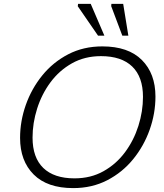

<svg xmlns="http://www.w3.org/2000/svg" viewBox="-20 -955 842 985"><path d="M777.5 -459.5Q777.5 -373.5 748 -290Q718.5 -206.5 663.5 -138.8Q608.5 -71 530.5 -30.5Q452.5 10 355.5 10Q222.5 10 152.8 -59.8Q83 -129.5 83 -247.5Q83 -333.5 112.5 -417Q142 -500.5 197 -568.2Q252 -636 330 -676.5Q408 -717 505 -717Q638 -717 707.8 -647.2Q777.5 -577.5 777.5 -459.5ZM147 -249Q147 -146.5 202.2 -93.2Q257.5 -40 362 -40Q446 -40 511.2 -76.8Q576.5 -113.5 621.5 -174.2Q666.5 -235 690 -309.2Q713.5 -383.5 713.5 -458Q713.5 -560.5 658.2 -613.8Q603 -667 498 -667Q414.5 -667 349.2 -630.2Q284 -593.5 239 -532.8Q194 -472 170.5 -397.8Q147 -323.5 147 -249ZM515.5 -772H483L379 -923L380.5 -935H445.5ZM638.5 -772H607.5L550.5 -923.5L551.5 -935H612Z"/></svg>

Font: Newsreader Caption Light
Style: Italic
Weight: 300
Italic angle: -17°
Designer: Hugues Gentile
Foundry: Production Type
Version: Version 1.001